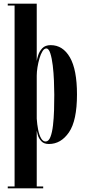

<svg xmlns="http://www.w3.org/2000/svg" viewBox="-20 -770 476 1040"><path d="M22 250V240H59V-740H22V-750H179V-439.5Q180.5 -451 187 -471.5Q193.5 -492 209.2 -508.8Q225 -525.5 254.5 -525.5Q320.5 -525.5 358.8 -459Q397 -392.5 397 -258.5Q397 -116.5 353.5 -53.2Q310 10 245 10Q217.5 10 203.8 -5.2Q190 -20.5 185 -37.8Q180 -55 179 -62V240H214V250ZM227 -3.5Q243.5 -3.5 253 -27.8Q262.5 -52 267 -90.8Q271.5 -129.5 272.8 -173.2Q274 -217 274 -256.5Q274 -290 272.2 -332.8Q270.5 -375.5 265.8 -415.2Q261 -455 252.5 -481.2Q244 -507.5 231 -507.5Q219.5 -507.5 210 -492.2Q200.5 -477 193.8 -453.8Q187 -430.5 183 -405.5Q179 -380.5 179 -360V-127.5Q181 -96.5 186.5 -68Q192 -39.5 202.2 -21.5Q212.5 -3.5 227 -3.5Z"/></svg>

Font: Imbue 100pt
Style: Bold
Weight: 700
Designer: Tyler Finck
Foundry: Etcetera Type Company
Version: Version 1.102; ttfautohint (v1.8.3)